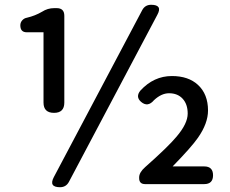

<svg xmlns="http://www.w3.org/2000/svg" viewBox="-20 -770 962 803"><path d="M231 13Q183 13 205 -29L575 -728Q587 -750 612 -750Q661 -750 638 -708L458 -368L268 -9Q256 13 231 13ZM587 0Q562 0 562 -25V-28Q562 -49 587 -71Q683 -156 718 -198Q765 -253 765 -295Q765 -334 744 -357Q723 -380 687 -380Q655 -380 624 -351Q598 -320 570 -344Q546 -365 567 -391Q623 -452 699 -452Q768 -452 808 -415Q850 -376 850 -308Q850 -254 808 -194Q781 -155 702 -74H834Q871 -74 871 -37Q871 0 834 0H716ZM206 -298Q162 -298 162 -341V-635H92Q65 -635 65 -664Q65 -676 73 -685Q81 -694 93 -696Q127 -704 156 -721Q179 -736 207 -736H217Q249 -736 249 -704V-517V-341Q249 -298 206 -298Z"/></svg>

Font: GenSenRounded JP M
Style: Regular
Weight: 500
Version: Version 1.501;PS 1;hotconv 16.6.51;makeotf.lib2.5.65220